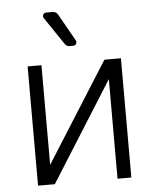

<svg xmlns="http://www.w3.org/2000/svg" viewBox="-55 -829 703 875"><g transform="rotate(-5 297.0 -391.5)"><path d="M146.7 -545.5V-89.8L434.7 -545.5H510.3V0H447.1V-455.6L160.2 0H83.5V-545.5ZM188.9 -782.7H219.5Q226.6 -782.7 232.6 -779.1Q238.6 -775.6 242.2 -769.2L312.5 -644.5Q314.6 -641 314.6 -636.7Q314.6 -630.3 310.2 -625.7Q305.8 -621.1 299 -621.1H282.7Q276.3 -621.1 270.4 -624.1Q264.6 -627.1 261 -632.5L176.1 -758.2Q173.3 -762.8 173.3 -767Q173.3 -773.4 177.7 -778.1Q182.2 -782.7 188.9 -782.7Z"/></g></svg>

Font: DeltaSans Light
Style: Regular
Weight: 300
Designer: Rasmus Andersson
Foundry: rsms
Version: Version 3.012